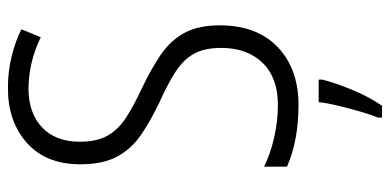

<svg xmlns="http://www.w3.org/2000/svg" viewBox="-270 -494 985 485"><g transform="rotate(-90 222.5 -251.5)"><path d="M401 -189Q401 -95 346 -42.5Q291 10 200 10Q110 10 44 -19V-77Q76 -61 117.5 -51.5Q159 -42 200 -42Q269 -42 306.5 -81Q344 -120 344 -185Q344 -227 329.5 -253.5Q315 -280 284.5 -300Q254 -320 205 -342Q159 -364 124 -388Q89 -412 69.5 -448Q50 -484 50 -541Q50 -628 104 -676Q158 -724 242 -724Q285 -724 323 -714.5Q361 -705 391 -690L371 -641Q338 -657 305 -664.5Q272 -672 242 -672Q179 -672 143 -637.5Q107 -603 107 -543Q107 -499 122.5 -472Q138 -445 168 -425.5Q198 -406 241 -386Q292 -362 328 -337Q364 -312 382.5 -277Q401 -242 401 -189ZM264 70Q255 105 237.5 147Q220 189 198 221H168V211Q175 194 183 166.5Q191 139 198 110Q205 81 207 61H264Z"/></g></svg>

Font: Noto Sans Sinhala UI Condensed Light
Style: Regular
Weight: 300
Width: 3
Designer: Jelle Bosma - Monotype Design Team
Foundry: Monotype Imaging Inc.
Version: Version 2.006; ttfautohint (v1.8.4.7-5d5b)